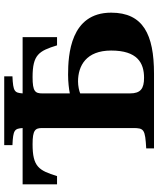

<svg xmlns="http://www.w3.org/2000/svg" viewBox="58 -790 732 887"><g transform="rotate(-90 423.5 -346.0)"><path d="M16 -448H54C80 -532 97 -561 201 -561C267 -561 276 -549 276 -516V-97C276 -46 270 -41 182 -36V0H527C708 0 809 -50 809 -198C809 -386 615 -397 522 -397C489 -397 456 -393 436 -389V-516C436 -549 445 -561 511 -561C615 -561 632 -532 658 -448H696V-607H436C439 -644 444 -651 515 -654V-692H197V-654C268 -651 273 -644 276 -607H16ZM436 -111V-341C447 -346 471 -351 491 -351C564 -351 634 -313 634 -198C634 -78 578 -46 508 -46C458 -46 436 -62 436 -111Z"/></g></svg>

Font: Heuristica
Style: Bold
Weight: 700
Version: Version 1.0.1